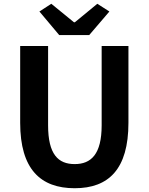

<svg xmlns="http://www.w3.org/2000/svg" viewBox="-20 -984 788 1018"><path d="M376 14C556 14 661 -87 661 -333V-740H519V-320C519 -166 463 -114 376 -114C288 -114 235 -166 235 -320V-740H87V-333C87 -87 195 14 376 14ZM294 -798H453L560 -923L496 -964L377 -866H372L252 -964L189 -923Z"/></svg>

Font: Kinto Sans
Style: Bold
Weight: 700
Designer: Authors: Ryoko NISHIZUKA  (kana & ideographs); Paul D. Hunt (Latin, Greek & Cyrillic); Wenlong ZHANG  (bopomofo); Sandol
Foundry: Adobe Systems Incorporated, ookami Inc.
Version: Version 0.001